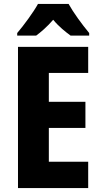

<svg xmlns="http://www.w3.org/2000/svg" viewBox="-20 -1002 514 971"><path d="M327 -982H172C151 -943 99 -872 67 -835V-822H163C186 -839 219 -867 249 -902C278 -867 311 -841 337 -822H431V-835C393 -881 352 -937 327 -982ZM426 -51V-184H227V-355H412V-487H227V-633H426V-765H71V-51Z"/></svg>

Font: Noto Sans Tamil UI Condensed ExtraBold
Style: Regular
Weight: 800
Width: 3
Designer: Jelle Bosma - Monotype Design Team
Foundry: Monotype Imaging Inc.
Version: Version 2.004